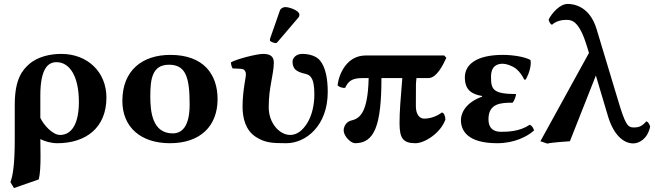

<svg xmlns="http://www.w3.org/2000/svg" viewBox="-20 -718 3332 976"><path d="M177 194C184 167 186 124 186 77C186 48 185 17 185 -11C206 0 239 10 271 10C416 10 521 -68 521 -222C521 -353 424 -444 292 -444C239 -444 173 -432 127 -391C96 -363 55 -319 55 -186V-7C55 118 45 177 33 208L51 238ZM381 -200C381 -97 349 -32 285 -32C248 -32 202 -82 185 -119V-232C185 -374 227 -402 267 -402C335 -402 381 -329 381 -200Z M602 -205C602 -72 695 10 844 10C997 10 1086 -76 1086 -214C1086 -340 1015 -439 846 -439C703 -439 602 -360 602 -205ZM839 -389C924 -389 944 -326 944 -187C944 -72 903 -40 858 -40C754 -40 744 -151 744 -228C744 -315 753 -389 839 -389Z M1646 -250C1646 -321 1634 -377 1607 -410C1588 -434 1551 -444 1516 -444C1485 -444 1467 -423 1467 -404C1467 -389 1472 -372 1483 -363C1496 -352 1515 -347 1523 -345C1534 -342 1551 -340 1561 -325C1572 -310 1578 -285 1578 -238C1578 -188 1567 -132 1541 -91C1518 -55 1490 -32 1455 -32C1401 -32 1346 -92 1346 -172C1346 -226 1352 -263 1358 -297C1363 -330 1372 -366 1372 -399C1372 -432 1353 -444 1317 -444C1284 -444 1180 -417 1154 -401C1154 -391 1158 -376 1163 -370C1176 -369 1209 -370 1218 -365C1224 -362 1230 -352 1230 -341C1230 -326 1226 -316 1223 -291C1218 -258 1213 -220 1213 -175C1213 -118 1228 -55 1282 -21C1327 7 1360 10 1435 10C1536 10 1646 -80 1646 -250ZM1431 -682C1420 -682 1407 -676 1403 -665L1353 -522C1352 -519 1352 -514 1352 -513C1352 -506 1374 -499 1382 -499C1386 -499 1390 -503 1393 -507L1497 -629C1501 -634 1502 -639 1502 -644C1502 -664 1451 -682 1431 -682Z M2238 -436H1839C1745 -436 1704 -346 1696 -286C1697 -278 1724 -268 1735 -272C1750 -306 1771 -321 1821 -321H1854C1850 -131 1801 -114 1764 -105C1738 -98 1727 -73 1727 -55C1727 -26 1763 10 1785 10C1883 10 1919 -79 1919 -321H2025C2016 -212 2011 -150 2011 -92C2011 -16 2028 10 2092 10C2139 10 2220 -42 2244 -110C2244 -127 2237 -145 2226 -146C2187 -117 2149 -115 2136 -115C2113 -115 2094 -136 2094 -178C2094 -316 2094 -285 2097 -321H2157C2200 -321 2232 -388 2249 -424Z M2535 -394C2552 -394 2580 -386 2604 -368C2621 -354 2635 -334 2645 -313L2653 -314C2668 -341 2682 -383 2677 -411L2675 -414C2644 -430 2586 -439 2536 -439C2402 -439 2343 -390 2343 -325C2343 -261 2377 -239 2431 -230V-227C2335 -192 2323 -131 2323 -108C2323 -56 2354 10 2508 10C2594 10 2661 -24 2695 -55C2690 -69 2685 -78 2673 -84C2623 -50 2563 -48 2527 -48C2491 -48 2463 -64 2463 -111C2463 -193 2526 -196 2586 -196C2597 -210 2603 -231 2603 -240C2484 -240 2476 -265 2476 -328C2476 -386 2512 -394 2535 -394Z M3285 -75C3282 -84 3276 -99 3265 -101C3244 -75 3224 -70 3203 -70C3171 -70 3159 -82 3120 -214L3013 -569C2978 -687 2896 -698 2866 -698C2827 -698 2788 -655 2769 -619C2771 -606 2779 -594 2786 -592C2804 -609 2832 -617 2857 -617C2885 -617 2924 -616 2965 -478L2974 -449L2727 0L2762 12C2785 6 2850 2 2877 0L3009 -334L3071 -126C3099 -33 3149 11 3199 11C3228 11 3272 -11 3285 -75Z"/></svg>

Font: Libertinus Sans
Style: Bold
Weight: 700
Designer: Philipp H. Poll, Khaled Hosny
Foundry: Caleb Maclennan
Version: Version 7.050;RELEASE